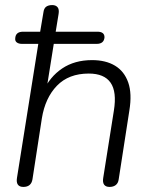

<svg xmlns="http://www.w3.org/2000/svg" viewBox="-20 -731 600 757"><path d="M72 6Q57 6 50.5 -3Q44 -12 47 -30L131 -558H67Q54 -558 46.5 -563.5Q39 -569 40 -579Q41 -606 71 -606H156L135 -586L151 -681Q153 -698 162 -704.5Q171 -711 186 -711Q200 -711 207 -702.5Q214 -694 211 -676L196 -584L187 -606H364Q378 -606 385 -600.5Q392 -595 392 -584Q390 -558 361 -558H192L162 -370H150Q176 -428 225 -461Q274 -494 343 -494Q397 -494 433.5 -472Q470 -450 485.5 -406Q501 -362 490 -295L448 -24Q446 -9 436.5 -1.5Q427 6 412 6Q397 6 390.5 -3Q384 -12 387 -30L429 -295Q441 -369 416 -405Q391 -441 330 -441Q251 -441 204.5 -393Q158 -345 145 -264L108 -24Q103 6 72 6Z"/></svg>

Font: Nunito ExtraLight Light
Style: Italic
Weight: 300
Italic angle: -9°
Version: Version 3.602